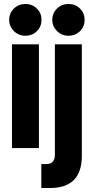

<svg xmlns="http://www.w3.org/2000/svg" viewBox="-20 -742 470 962"><path d="M107 -563Q73 -563 49.5 -586.5Q26 -610 26 -643Q26 -676 49.5 -699Q73 -722 107 -722Q142 -722 165 -699Q188 -676 188 -643Q188 -609 165 -586Q142 -563 107 -563ZM323 -563Q289 -563 265.5 -586.5Q242 -610 242 -643Q242 -676 265.5 -699Q289 -722 323 -722Q358 -722 381 -699Q404 -676 404 -643Q404 -609 381 -586Q358 -563 323 -563ZM40 0V-520H175V0ZM187 200V80H213Q255 80 255 32V-520H390V39Q390 200 231 200Z"/></svg>

Font: Cal Sans
Style: Regular
Weight: 400
Designer: Designer Mark Davis DBA MarkFonts
Foundry: Designer Mark Davis DBA MarkFonts
Version: Version 1.000